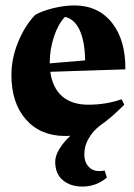

<svg xmlns="http://www.w3.org/2000/svg" viewBox="-20 -485 491 706"><path d="M441 -230 165 -221Q173 -162 208.5 -131Q244 -100 305 -100Q370 -100 427 -120L437 -100Q387 -50 350 -25Q322 -4 306 24Q290 52 290 82Q290 110 305 127Q320 144 344 144Q357 144 365 142L373 168Q334 201 283 201Q239 201 211 177.5Q183 154 183 110Q183 88 198.5 62.5Q214 37 239 14Q233 15 220 15Q129 15 75.5 -45.5Q22 -106 22 -209Q22 -270 46.5 -330Q71 -390 109 -430Q135 -445 176 -455Q217 -465 253 -465Q341 -465 391.5 -401.5Q442 -338 441 -230ZM293 -263Q292 -333 273 -374Q254 -415 219 -423Q194 -397 178.5 -350.5Q163 -304 163 -255V-252Z"/></svg>

Font: Rakkas
Style: Regular
Weight: 400
Designer: Zeynep Akay
Foundry: Zeynep Akay
Version: Version 2.000